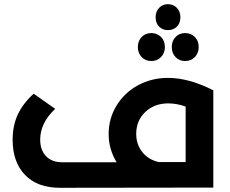

<svg xmlns="http://www.w3.org/2000/svg" viewBox="-20 -891 1091 912"><path d="M719.2 -809.1Q719.2 -835.9 735.6 -853.5Q752 -871.1 777.8 -871.1Q803.7 -871.1 820.3 -853.5Q836.9 -835.9 836.9 -809.1Q836.9 -781.7 820.6 -764.9Q804.2 -748 777.8 -748Q751.5 -748 735.4 -764.9Q719.2 -781.7 719.2 -809.1ZM698.2 -601.1Q670.9 -601.1 652.8 -619.9Q634.8 -638.7 634.8 -668Q634.8 -696.3 652.8 -715.1Q670.9 -733.9 698.2 -733.9Q726.6 -733.9 744.9 -715.3Q763.2 -696.8 763.2 -668Q763.2 -638.7 744.9 -619.9Q726.6 -601.1 698.2 -601.1ZM795.9 -668Q795.9 -696.3 813.7 -715.1Q831.5 -733.9 858.9 -733.9Q887.2 -733.9 905.5 -715.3Q923.8 -696.8 923.8 -668Q923.8 -638.7 905.5 -619.9Q887.2 -601.1 858.9 -601.1Q831.5 -601.1 813.7 -619.9Q795.9 -638.7 795.9 -668ZM777.8 -521Q877.9 -521 993.2 -461.9V0L264.2 1Q157.7 1 98.9 -60.1Q40 -121.1 40 -227.1Q40 -295.9 65.4 -348.9Q90.8 -401.9 140.1 -445.8L242.2 -374Q170.9 -307.1 170.9 -228Q170.9 -178.2 198.5 -149.2Q226.1 -120.1 276.9 -120.1H534.2Q496.1 -182.1 496.1 -253.9Q496.1 -328.6 533.9 -390.1Q571.8 -451.7 636.2 -486.3Q700.7 -521 777.8 -521ZM627 -254.9Q627 -205.1 656 -168.7Q685.1 -132.3 733.9 -121.1H861.8V-384.8Q820.8 -399.9 778.8 -399.9Q712.9 -399.9 669.9 -358.9Q627 -317.9 627 -254.9Z"/></svg>

Font: Montserrat-Arabic Medium
Style: Regular
Weight: 500
Designer: Mohamed Gaber
Foundry: Kief Type Foundry
Version: Version 5.008;PS 005.008;hotconv 1.0.88;makeotf.lib2.5.64775